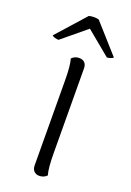

<svg xmlns="http://www.w3.org/2000/svg" viewBox="-167 -752 553 813"><g transform="rotate(20 109.5 -345.5)"><path d="M155 -4Q141 10 121 10Q106 10 97 0.5Q88 -9 88 -25L86 -405Q86 -473 77 -503Q91 -517 110 -517Q126 -517 135 -508Q144 -499 144 -482L146 -103Q146 -35 155 -4ZM-28 -569 87 -698Q96 -701 111 -701Q123 -701 132 -698L247 -569Q244 -565 234.5 -562Q225 -559 219 -559L110 -649L1 -559Q-6 -559 -16.5 -562Q-27 -565 -28 -569Z"/></g></svg>

Font: Arima Madurai Light
Style: Regular
Weight: 300
Designer: Joana Correia and Natanael Gama
Foundry: NDISCOVER
Version: Version 1.019